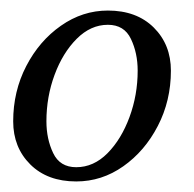

<svg xmlns="http://www.w3.org/2000/svg" viewBox="-20 -819 367 364"><path d="M5 -589Q5 -646 29.8 -693.8Q54.5 -741.5 95.5 -770.2Q136.5 -799 184.5 -799Q239 -799 271.5 -766.8Q304 -734.5 304 -685Q304 -628 279.2 -580.2Q254.5 -532.5 213.8 -503.8Q173 -475 124.5 -475Q70 -475 37.5 -507.2Q5 -539.5 5 -589ZM68 -589Q68 -555.5 80.8 -528.8Q93.5 -502 124.5 -502Q157.5 -502 183.8 -528.5Q210 -555 225.5 -597Q241 -639 241 -685Q241 -718.5 228.2 -745.2Q215.5 -772 184.5 -772Q152 -772 125.5 -745.5Q99 -719 83.5 -677.2Q68 -635.5 68 -589Z"/></svg>

Font: Besley* Narrow
Style: Italic
Weight: 400
Width: 4
Italic angle: -13°
Designer: Owen Earl
Foundry: indestructible type*
Version: Version 3.000; ttfautohint (v1.8.3)